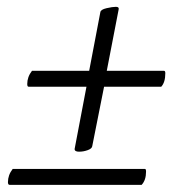

<svg xmlns="http://www.w3.org/2000/svg" viewBox="-20 -549 527 554"><path d="M398.4 -61.5Q401.4 -61.5 401.4 -53.7Q401.4 -29.3 388.7 -15.6H7.8Q2.9 -15.6 2.9 -23.4Q2.9 -43.9 16.6 -61.5ZM62.5 -298.8Q58.6 -298.8 58.6 -306.6Q58.6 -327.1 72.3 -344.7H237.3L269.5 -513.7Q270.5 -521.5 287.6 -525.4Q304.7 -529.3 314.5 -529.3Q324.2 -529.3 322.3 -521.5L288.1 -344.7H453.1Q457 -344.7 457 -337.9Q457 -311.5 445.3 -298.8H280.3L246.1 -127Q245.1 -120.1 232.9 -115.7Q220.7 -111.3 208 -111.3Q195.3 -111.3 195.3 -119.1L229.5 -298.8Z"/></svg>

Font: Crimson
Style: SemiboldItalic
Weight: 600
Italic angle: -11°
Version: Version 0.8 ; ttfautohint (v1.00) -l 8 -r 50 -G 200 -x 14 -D